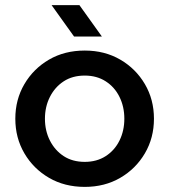

<svg xmlns="http://www.w3.org/2000/svg" viewBox="-20 -720 663 752"><path d="M312 12Q233 12 172 -23.5Q111 -59 75.5 -119.5Q40 -180 40 -255Q40 -330 75.5 -390.5Q111 -451 172 -486.5Q233 -522 312 -522Q390 -522 451 -486.5Q512 -451 547.5 -390.5Q583 -330 583 -255Q583 -180 547.5 -119.5Q512 -59 451 -23.5Q390 12 312 12ZM312 -86Q359 -86 394 -108.5Q429 -131 448 -169.5Q467 -208 467 -255Q467 -302 448 -340.5Q429 -379 394 -401.5Q359 -424 312 -424Q264 -424 229.5 -401.5Q195 -379 175.5 -340.5Q156 -302 156 -255Q156 -208 175.5 -169.5Q195 -131 229.5 -108.5Q264 -86 312 -86ZM270 -577 182 -700H291L379 -577Z"/></svg>

Font: MuseoModerno SemiBold Medium
Style: Regular
Weight: 500
Version: Version 1.001